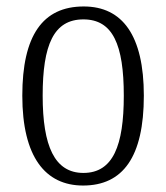

<svg xmlns="http://www.w3.org/2000/svg" viewBox="-20 -564 514 594"><path d="M237 10C360 10 425 -78 425 -268C425 -454 359 -544 239 -544C112 -544 49 -454 49 -268C49 -79 120 10 237 10ZM238 -29C149 -29 112 -112 112 -268C112 -425 146 -504 238 -504C329 -504 363 -426 363 -268C363 -114 330 -29 238 -29Z"/></svg>

Font: Noto Serif Sinhala Condensed Light
Style: Regular
Weight: 300
Width: 3
Designer: Jelle Bosma - Monotype Design Team
Foundry: Monotype Imaging Inc.
Version: Version 2.007